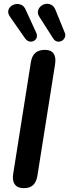

<svg xmlns="http://www.w3.org/2000/svg" viewBox="-20 -973 360 1001"><path d="M104 8Q71 8 57 -12Q43 -32 49 -68L141 -649Q146 -681 164 -697Q182 -713 214 -713Q246 -713 259.5 -693.5Q273 -674 267 -637L175 -57Q170 -25 153 -8.5Q136 8 104 8ZM257 -773 186 -884Q175 -901 178 -915.5Q181 -930 192 -940Q203 -950 218 -952.5Q233 -955 247 -948Q261 -941 269 -922L317 -804Q323 -790 318 -778Q313 -766 302 -760Q291 -754 278.5 -756.5Q266 -759 257 -773ZM110 -774 32 -886Q21 -902 23 -916Q25 -930 36 -939.5Q47 -949 62 -951.5Q77 -954 91.5 -947.5Q106 -941 114 -922L169 -802Q175 -788 171 -776.5Q167 -765 156 -759.5Q145 -754 132.5 -757Q120 -760 110 -774Z"/></svg>

Font: Nunito ExtraLight
Style: Bold Italic
Weight: 700
Italic angle: -9°
Version: Version 3.602